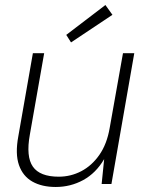

<svg xmlns="http://www.w3.org/2000/svg" viewBox="-20 -733 582 765"><path d="M202 12Q147 12 109 -9.5Q71 -31 55.5 -75.5Q40 -120 53 -190L111 -521H156L99 -197Q83 -109 111 -69Q139 -29 214 -29Q262 -29 304 -51Q346 -73 376 -116Q406 -159 417 -223L470 -521H515L424 0H385L395 -99Q362 -43 311.5 -15.5Q261 12 202 12ZM263 -564 244 -594 400 -713 428 -674Z"/></svg>

Font: DM Sans 10pt ExtraLight
Style: Italic
Weight: 250
Italic angle: -10°
Version: Version 4.004;gftools[0.9.30]